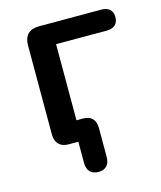

<svg xmlns="http://www.w3.org/2000/svg" viewBox="-98 -560 645 770"><g transform="rotate(-15 224.5 -175.0)"><path d="M216 138C246 138 263 121 263 88V-32C263 -66 245 -85 212 -85H184V-401H394C425 -401 442 -416 442 -445C442 -473 425 -488 394 -488H136C96 -488 74 -466 74 -426V-56C74 -20 94 0 129 0H169V88C169 121 187 138 216 138Z"/></g></svg>

Font: SN Pro Medium
Style: Regular
Weight: 500
Designer: Tobias Whetton
Foundry: Supernotes
Version: Version 1.003;Glyphs 3.3 (3324)